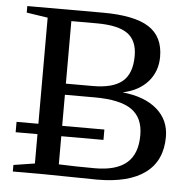

<svg xmlns="http://www.w3.org/2000/svg" viewBox="-49 -704 765 757"><g transform="rotate(5 333.5 -326.0)"><path d="M28.8 0V-25.9L112.8 -39.1V-155.3H26.4V-196.3H112.8V-616.2L28.8 -628.9V-654.8H328.1Q452.6 -654.8 510.3 -617.9Q567.9 -581.1 567.9 -501Q567.9 -443.4 532.5 -402.8Q497.1 -362.3 433.1 -348.6Q521.5 -339.4 569.8 -297.1Q618.2 -254.9 618.2 -188.5Q618.2 -94.2 553 -45.7Q487.8 2.9 362.8 2.9L153.8 0ZM207 -155.3V-43.9Q274.4 -41 350.6 -41Q434.1 -41 475.6 -76.4Q517.1 -111.8 517.1 -186.5Q517.1 -255.4 471.2 -287.4Q425.3 -319.3 324.2 -319.3H207V-196.3H374V-155.3ZM467.8 -496.1Q467.8 -556.2 430.2 -583.5Q392.6 -610.8 308.1 -610.8H207V-363.3H314Q393.1 -363.3 430.4 -394.5Q467.8 -425.8 467.8 -496.1Z"/></g></svg>

Font: Tinos
Style: Regular
Weight: 400
Designer: Steve Matteson
Foundry: Monotype Imaging Inc.
Version: Version 1.23